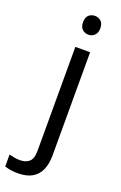

<svg xmlns="http://www.w3.org/2000/svg" viewBox="-238 -787 680 1076"><g transform="rotate(20 101.5 -248.5)"><path d="M22 240Q-3 240 -22 236.5Q-41 233 -55 228V157Q-40 161 -24 164Q-8 167 11 167Q43 167 64 149.5Q85 132 85 83V-536H173V80Q173 130 157 166Q141 202 108 221Q75 240 22 240ZM78 -681Q78 -710 93 -723.5Q108 -737 130 -737Q150 -737 165.5 -723.5Q181 -710 181 -681Q181 -653 165.5 -639Q150 -625 130 -625Q108 -625 93 -639Q78 -653 78 -681Z"/></g></svg>

Font: hexmalayalam15
Style: Book
Weight: 400
Designer: Jelle Bosma - Monotype Design Team
Foundry: Monotype Imaging Inc.
Version: Version 2.003